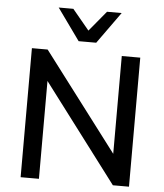

<svg xmlns="http://www.w3.org/2000/svg" viewBox="-61 -992 895 1045"><g transform="rotate(5 386.5 -469.0)"><path d="M91 0V-705H177L597 -151H582V-705H683V0H595L177 -553H191V0ZM341 -765 217 -938H297L389 -827L481 -938H561L437 -765Z"/></g></svg>

Font: NunitoSans_10ptSemiBold
Style: Regular
Weight: 600
Designer: Vernon Adams
Foundry: Vernon Adams
Version: Version 3.101;gftools[0.9.27]